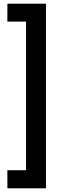

<svg xmlns="http://www.w3.org/2000/svg" viewBox="-20 -800 365 1040"><path d="M121 122V-683H20V-780H229V220H20V122Z"/></svg>

Font: Jost* Medium
Style: Regular
Weight: 500
Version: Version 3.7